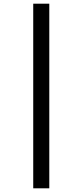

<svg xmlns="http://www.w3.org/2000/svg" viewBox="-20 -784 448 1040"><path d="M160 -764V236H247V-764Z"/></svg>

Font: Noto Sans Khmer ExtraCondensed Medium
Style: Regular
Weight: 500
Width: 2
Designer: Danh Hong and the Monotype Design Team
Foundry: Monotype Imaging Inc.
Version: Version 2.004